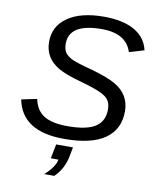

<svg xmlns="http://www.w3.org/2000/svg" viewBox="-98 -772 863 1068"><g transform="rotate(10 333.5 -238.0)"><path d="M301 10Q62 10 28 -165L115 -183Q128 -120 173.5 -91.5Q219 -63 308 -63Q414 -63 463.5 -94.5Q513 -126 513 -193Q513 -226 499 -246Q485 -266 451 -281Q418 -297 333 -321Q251 -343 208 -368Q125 -416 125 -508Q125 -597 199 -647.5Q273 -698 402 -698Q510 -698 575 -661Q640 -624 656 -553L572 -528Q541 -628 402 -628Q218 -628 218 -513Q218 -484 230 -464Q245 -444 271 -432Q300 -418 385 -396Q482 -368 522 -344Q608 -295 608 -199Q608 -98 531.5 -44Q455 10 301 10ZM283 222H226Q283 171 290 129H247L263 48H358L348 100Q334 173 283 222Z"/></g></svg>

Font: Libra Sans
Style: Italic
Weight: 400
Italic angle: -12°
Foundry: Context Ltd
Version: Version 1.002